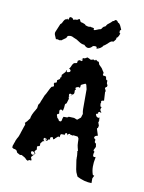

<svg xmlns="http://www.w3.org/2000/svg" viewBox="-79 -741 594 791"><g transform="rotate(10 218.0 -345.5)"><path d="M12 -94 13 -103Q14 -105 15 -107.5Q16 -110 16 -111Q16 -112 17 -114Q18 -116 19 -118.5Q20 -121 20 -123Q23 -131 25 -134L28 -139L31 -145L33 -151Q33 -153 34 -153Q34 -154 36 -160L45 -187L48 -195V-197Q48 -199 47 -200Q47 -202 45 -202Q55 -211 62 -222L64 -224Q65 -239 81 -264Q82 -267 84 -269Q84 -271 85 -271L87 -286L90 -290Q91 -291 93 -295Q96 -305 98 -308L102 -318L106 -328Q111 -335 117 -348Q123 -361 128 -368L134 -370Q135 -370 137 -372V-376L135 -382L137 -387L142 -388Q146 -388 146 -393V-399L154 -404Q159 -407 156 -411L157 -412Q161 -412 161 -417V-424L174 -438Q175 -439 175 -440L176 -446L178 -447V-446Q177 -445 179 -440L182 -439H184L190 -441Q193 -442 193 -444Q195 -447 193 -449L192 -450L191 -452Q189 -454 186 -454Q187 -455 189 -458Q192 -462 194 -468L197 -474Q198 -476 202 -480L211 -482Q215 -482 215 -486L216 -493L223 -496L224 -497H225Q226 -494 231 -494Q235 -494 235 -500V-501Q235 -503 233 -505L239 -508L240 -507Q243 -507 244 -508L253 -513L264 -508Q266 -506 269 -506L279 -509L282 -507Q287 -505 288 -509L289 -510L297 -504H299L302 -503L305 -494Q305 -493 306 -492L310 -488L317 -481Q320 -478 323 -472L329 -463V-461L328 -455V-453L330 -451L332 -450H335Q336 -450 337 -451V-450Q338 -450 340 -449L342 -448L344 -438Q345 -435 348 -434H350V-423Q350 -421 351 -420L354 -414L353 -408L350 -406L348 -405L347 -403Q345 -401 346 -400Q348 -396 349 -394Q349 -392 351 -390L350 -387Q349 -386 349 -385L351 -349Q347 -350 341 -347Q339 -346 340 -340L341 -338Q340 -337 339 -337V-333L340 -326Q340 -322 345 -322H346L345 -320Q344 -318 344 -317L343 -314Q341 -312 343 -310V-308L344 -306L345 -304L347 -302L348 -299Q348 -297 349 -297L343 -300Q342 -302 340 -300L337 -299Q334 -296 336 -293V-292H334Q331 -292 329 -290Q327 -287 329 -285Q331 -279 336 -277L339 -276H342L344 -277H346L345 -274Q343 -272 345 -269L347 -267Q343 -266 345 -261L344 -259Q342 -257 344 -255L348 -244L347 -241V-239L345 -234Q341 -233 343 -228L351 -203L348 -202L344 -201Q339 -199 338 -196Q337 -195 337 -192Q338 -192 338 -191Q338 -190 339 -189L344 -185L343 -178V-175L344 -173L349 -169L351 -156L345 -144L344 -141Q344 -139 345 -138L349 -135Q345 -128 346 -118Q347 -116 349 -114H351Q352 -113 353 -114L356 -115L357 -112Q348 -71 358 -42Q358 -41 359 -40L361 -39L365 -38L360 -28Q359 -27 359 -26V-6Q329 -6 298 -22L295 -28Q289 -39 287 -51L286 -58Q286 -62 282 -84Q281 -87 281 -99Q280 -100 281 -101V-104Q281 -112 280 -115V-119Q278 -124 279 -125Q281 -127 281 -130L280 -132L279 -134Q279 -138 278 -139Q275 -150 275 -161Q275 -174 274 -178L273 -180L272 -181Q271 -185 268 -185L252 -187Q249 -187 247 -185L245 -186Q243 -188 240 -186L239 -188Q237 -190 236 -190H234L232 -189Q227 -187 227 -181L226 -187Q226 -188 224 -190Q223 -191 221 -191Q218 -191 216 -186L215 -181Q213 -183 212 -183H203Q201 -183 200 -182Q198 -180 198 -178L197 -169L194 -171H191L189 -170L179 -161Q178 -160 178 -159L172 -156L171 -160Q170 -166 164 -164L162 -163Q161 -163 159 -161V-157L160 -153H157Q154 -153 152 -151L149 -146L132 -141Q130 -141 130 -139L124 -132L123 -130V-122Q122 -118 117 -118Q112 -118 112 -113L113 -103L107 -97Q104 -94 107 -90L110 -87L109 -84Q109 -83 108 -83L97 -71Q94 -68 96 -65L99 -58L98 -54L93 -55Q92 -56 88 -54L84 -51L77 -55Q74 -59 70 -62L63 -66Q60 -67 58 -69Q57 -70 53 -70L49 -69L36 -76L32 -84L29 -87L23 -89Q17 -89 12 -94ZM112 -564 109 -571 106 -578Q102 -586 104 -593L119 -629Q122 -630 125 -635L129 -643Q135 -654 142 -653Q146 -660 146 -651L150 -655Q149 -656 151 -660L152 -662V-664Q164 -666 169 -655L173 -657L176 -658Q179 -657 186 -659L190 -662L195 -663V-661L196 -659Q196 -658 198 -656Q198 -651 208 -650L216 -647Q220 -646 222 -642Q238 -636 242 -640Q244 -638 250 -638L255 -637L259 -635Q257 -630 259 -629Q261 -628 266 -630L271 -632L276 -634Q281 -637 284 -636Q288 -638 289 -639L292 -644Q296 -650 302 -651Q306 -654 306 -656Q309 -662 317 -667L323 -672L328 -677Q328 -678 329 -678Q330 -678 331 -679L335 -680L336 -682L337 -683Q339 -685 342 -685Q346 -684 348 -682L350 -679L352 -676Q357 -676 363 -665L367 -656Q368 -653 370 -649L367 -647L365 -645V-638Q365 -634 369 -634L367 -628L365 -623Q362 -616 356 -613Q358 -608 353 -603L350 -599L346 -595Q339 -598 328 -587L324 -583L319 -579Q314 -574 310 -573Q303 -560 284 -555Q282 -556 283 -557V-560Q282 -564 277 -564H272L267 -563Q258 -552 248 -552Q240 -552 231 -562Q220 -562 207 -571L196 -578Q194 -579 190 -580.5Q186 -582 184 -583Q176 -588 168 -588Q160 -588 156 -584Q155 -577 146 -572L139 -567L132 -562Q132 -564 131 -565Q128 -561 123 -564L118 -565Q116 -566 112 -564ZM171 -261 170 -259V-257L173 -249Q173 -247 174 -246L179 -242Q181 -234 188 -234Q192 -234 193 -238L194 -240V-242Q195 -249 198 -255H213L215 -256H216L219 -259L242 -258L252 -254Q255 -252 257 -254L269 -264Q270 -264 270 -266L274 -279Q276 -280 274 -282Q272 -292 272 -301V-383L268 -400Q268 -402 265 -404Q263 -406 261 -404L248 -398Q245 -396 245 -393V-387L241 -384Q240 -385 237 -387Q235 -387 233 -385L232 -384Q231 -385 230 -384Q227 -384 226 -380Q226 -378 229 -374L226 -372L225 -370V-368Q227 -354 219 -352Q218 -352 216 -350Q216 -352 214 -352Q213 -353 211 -353Q210 -354 208 -354L205 -351Q204 -348 205 -344H206L207 -343L205 -340V-338L207 -332L201 -312L197 -309Q195 -307 195 -305Q195 -293 191 -278Q187 -284 180 -282Q177 -280 177 -276L178 -264L174 -263L172 -262ZM92 -87 93 -83 96 -80 98 -79H100L102 -80H104Q107 -82 107 -85Q107 -87 105 -89L99 -93Q98 -94 97 -93L94 -92Q90 -91 92 -87ZM140 -143 142 -144 143 -145 145 -147 146 -149Q146 -152 144 -154L141 -155L139 -156Q138 -157 137 -156Q134 -156 133 -152Q133 -143 140 -143ZM138 -153H141Q143 -151 143 -150L139 -151ZM232 -497 231 -500 234 -502Q234 -499 232 -497ZM212 -347 214 -349Q215 -348 214 -347V-345ZM290 -562 289 -563Q288 -562 288 -561Q289 -560 289 -561ZM184 -589 183 -590ZM237 -181 236 -182 238 -183V-182Z"/></g></svg>

Font: Kom-post
Style: Regular
Weight: 400
Designer: @guaschetti
Foundry: guaschetti
Version: Version 1.00 December 6, 2021, initial release